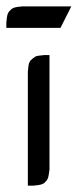

<svg xmlns="http://www.w3.org/2000/svg" viewBox="-20 -586 253 606"><path d="M0 -498V-515.1L2 -532.2L3.9 -541L7.8 -548.8L17.1 -558.1L24.9 -562L34.2 -564L50.8 -565.9H205.1L170.9 -498ZM67.9 0V-359.9L69.8 -377.9L71.8 -387.2L76.2 -395L85 -402.8L92.8 -408.2L102.1 -410.2L119.1 -412.1H136.2V-50.8L133.8 -34.2L131.8 -24.9L127.9 -17.1L119.1 -7.8L110.8 -3.9L102.1 -2L85 0Z"/></svg>

Font: Petahja
Style: Regular
Weight: 400
Designer: T. Christopher White
Version: Version 1.1